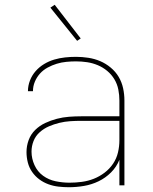

<svg xmlns="http://www.w3.org/2000/svg" viewBox="-20 -776 640 804"><path d="M268 8Q247 8 225 5.5Q203 3 182.5 -4.5Q162 -12 144.5 -25Q127 -38 114.5 -56Q102 -74 96.5 -95.5Q91 -117 91 -139Q91 -165 100 -189.5Q109 -214 127.5 -232Q146 -250 169.5 -261Q193 -272 218 -278.5Q243 -285 268.5 -287Q294 -289 320 -289H480V-355Q480 -378 475.5 -401Q471 -424 459 -444Q447 -464 429 -479Q411 -494 389.5 -503Q368 -512 345 -515.5Q322 -519 298 -519Q278 -519 257.5 -517Q237 -515 217.5 -509Q198 -503 179.5 -493Q161 -483 147.5 -468Q134 -453 126 -434Q118 -415 118 -394H97Q97 -417 105.5 -439Q114 -461 129.5 -478.5Q145 -496 165 -508Q185 -520 207 -526.5Q229 -533 252 -535.5Q275 -538 298 -538Q324 -538 350 -534Q376 -530 399.5 -520Q423 -510 443.5 -493Q464 -476 477 -454Q490 -432 495.5 -406.5Q501 -381 501 -355V0H480V-107Q468 -77 445 -54Q422 -31 393 -17Q364 -3 332 2.5Q300 8 268 8ZM271 -11Q297 -11 323 -14.5Q349 -18 373 -27.5Q397 -37 418 -53Q439 -69 453.5 -90.5Q468 -112 474 -137.5Q480 -163 480 -189V-270H320Q297 -270 274 -268.5Q251 -267 228.5 -261.5Q206 -256 185 -247Q164 -238 146.5 -222.5Q129 -207 120.5 -185.5Q112 -164 112 -141Q112 -112 124.5 -84.5Q137 -57 160.5 -40Q184 -23 213 -17Q242 -11 271 -11ZM303 -605 191 -744 209 -756 318 -615Z"/></svg>

Font: Iosevka Curly Thin Extended
Style: Regular
Weight: 100
Width: 7
Monospace: yes
Designer: Belleve Invis
Foundry: Belleve Invis
Version: Version 11.1.0; ttfautohint (v1.8.3)